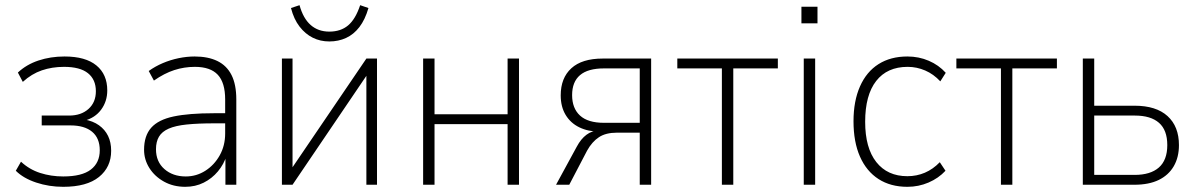

<svg xmlns="http://www.w3.org/2000/svg" viewBox="-20 -713 4622 741"><path d="M224 8Q169 8 119.5 -8.5Q70 -25 41 -54L61 -89Q93 -59 135 -45.5Q177 -32 224 -32Q296 -32 330.5 -58.5Q365 -85 365 -133Q365 -180 335.5 -204.5Q306 -229 252 -229H141V-267H247Q293 -267 321.5 -292.5Q350 -318 350 -361Q350 -406 319.5 -430.5Q289 -455 227 -455Q181 -455 141.5 -441.5Q102 -428 68 -397L49 -433Q82 -464 128.5 -479.5Q175 -495 229 -495Q310 -495 352 -460.5Q394 -426 394 -364Q394 -322 370.5 -290Q347 -258 305 -247V-252Q339 -246 362 -229.5Q385 -213 397 -188.5Q409 -164 409 -131Q409 -68 362 -30Q315 8 224 8Z M695 8Q649 8 613 -12Q577 -32 556.5 -64.5Q536 -97 536 -135Q536 -189 563.5 -220Q591 -251 650 -263.5Q709 -276 805 -276H859V-237H807Q744 -237 700.5 -232.5Q657 -228 631 -216.5Q605 -205 593.5 -185.5Q582 -166 582 -137Q582 -89 614.5 -60.5Q647 -32 697 -32Q738 -32 772.5 -54Q807 -76 828 -113.5Q849 -151 849 -198V-329Q849 -394 820.5 -424.5Q792 -455 732 -455Q691 -455 652.5 -442.5Q614 -430 574 -402L554 -439Q579 -457 608.5 -469.5Q638 -482 669.5 -488.5Q701 -495 731 -495Q783 -495 819 -477.5Q855 -460 873.5 -423.5Q892 -387 892 -329V0H850V-114H855Q844 -79 821 -51.5Q798 -24 766 -8Q734 8 695 8Z M1068 0V-487H1109V-44H1093L1394 -487H1435V0H1394V-444H1410L1109 0ZM1251 -553Q1216 -553 1187 -567.5Q1158 -582 1136 -610.5Q1114 -639 1103 -682L1136 -693Q1150 -642 1179 -616.5Q1208 -591 1251 -591Q1295 -591 1323.5 -615Q1352 -639 1370 -693L1402 -682Q1389 -637 1367 -608.5Q1345 -580 1315.5 -566.5Q1286 -553 1251 -553Z M1613 0V-487H1657V-272H1939V-487H1983V0H1939V-234H1657V0Z M2126 0 2206 -147Q2222 -177 2243.5 -193Q2265 -209 2290 -209H2296L2294 -205Q2250 -205 2216 -221.5Q2182 -238 2163 -269.5Q2144 -301 2144 -345Q2144 -412 2185 -449.5Q2226 -487 2306 -487H2493V0H2449V-201H2361Q2318 -201 2291.5 -183.5Q2265 -166 2246 -132L2177 0ZM2311 -239H2449V-449H2311Q2249 -449 2218.5 -423Q2188 -397 2188 -346Q2188 -295 2218.5 -267Q2249 -239 2311 -239Z M2766 0V-449H2594V-487H2982V-449H2810V0Z M3073 -623V-687H3135V-623ZM3082 0V-487H3126V0Z M3482 8Q3417 8 3370.5 -22Q3324 -52 3299 -108.5Q3274 -165 3274 -245Q3274 -323 3299 -379.5Q3324 -436 3370.5 -465.5Q3417 -495 3482 -495Q3526 -495 3564.5 -478.5Q3603 -462 3630 -432L3609 -399Q3583 -427 3550.5 -441Q3518 -455 3483 -455Q3404 -455 3361.5 -400.5Q3319 -346 3319 -243Q3319 -142 3362 -87.5Q3405 -33 3482 -33Q3518 -33 3549.5 -46.5Q3581 -60 3607 -87L3629 -54Q3602 -25 3563.5 -8.5Q3525 8 3482 8Z M3843 0V-449H3671V-487H4059V-449H3887V0Z M4159 0V-487H4203V-305H4359Q4442 -305 4486 -265Q4530 -225 4530 -153Q4530 -106 4510 -71.5Q4490 -37 4452 -18.5Q4414 0 4358 0ZM4203 -38H4359Q4420 -38 4452.5 -66.5Q4485 -95 4485 -153Q4485 -211 4453 -239Q4421 -267 4360 -267H4203Z"/></svg>

Font: Nunito Sans 10pt SemiCondensed ExtraLight
Style: Regular
Weight: 250
Width: 4
Designer: Vernon Adams
Foundry: Vernon Adams
Version: Version 3.101;gftools[0.9.27]